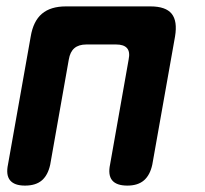

<svg xmlns="http://www.w3.org/2000/svg" viewBox="-20 -570 640 600"><path d="M58 10Q25 10 11.5 -6.5Q-2 -23 5 -56L76 -456Q84 -504 111 -527Q138 -550 186 -550H450Q498 -550 516.5 -527Q535 -504 527 -456L456 -56Q449 -23 430 -6.5Q411 10 378 10Q344 10 330.5 -6.5Q317 -23 324 -56L382 -384Q387 -408 377 -419.5Q367 -431 343 -431H250Q226 -431 212.5 -419.5Q199 -408 195 -384L137 -56Q130 -23 111 -6.5Q92 10 58 10Z"/></svg>

Font: Maple Mono
Style: Bold Italic
Weight: 700
Italic angle: -10°
Monospace: yes
Designer: subframe7536
Version: Version 7.000